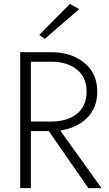

<svg xmlns="http://www.w3.org/2000/svg" viewBox="-20 -969 563 989"><path d="M388 -922 211 -769 182 -789 340 -949ZM139 -294V0H84V-700H244Q348 -700 414.5 -645.5Q481 -591 481 -497Q481 -414 428.5 -361.5Q376 -309 290 -297L503 0H435L231 -294ZM139 -343H244Q327 -343 376.5 -383Q426 -423 426 -497Q426 -571 376 -611Q326 -651 244 -651H139Z"/></svg>

Font: Renner* Light
Style: Light
Weight: 300
Version: Version 003.000 ; ttfautohint (v0.97) -l 8 -r 50 -G 200 -x 1